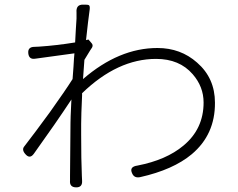

<svg xmlns="http://www.w3.org/2000/svg" viewBox="-20 -789 1027 828"><path d="M309 19Q279 19 282 -11Q282 -21 282 -30Q283 -78 283 -146Q284 -213 284 -260Q284 -278 287 -340Q288 -353 288 -360Q220 -257 126 -126Q108 -101 88 -126Q73 -144 85 -158Q130 -216 195 -305Q262 -399 293 -448Q294 -466 297 -502Q299 -540 301 -559Q193 -544 133 -536Q105 -531 102 -559Q99 -587 129 -587Q133 -587 140 -587.5Q147 -588 150 -588Q224 -593 304 -606Q305 -627 307 -661Q310 -702 310 -709Q310 -722 310 -735Q307 -770 339 -769Q342 -769 348 -769Q361 -769 364 -766Q368 -763 367 -750Q360 -700 351 -616L359 -618Q361 -619 362 -618L374 -604Q383 -595 377 -584Q375 -580 369 -572Q352 -545 344 -531Q343 -518 341 -490Q339 -462 338 -448Q493 -582 659 -582Q759 -582 830 -519Q907 -452 907 -346Q908 -209 807 -124Q727 -57 584 -25Q559 -20 550 -41Q536 -70 573 -75Q697 -99 771 -161Q858 -233 858 -347Q858 -415 811 -469Q754 -535 653 -535Q487 -535 334 -387Q334 -384 334 -377Q330 -291 330 -255Q330 -238 330 -209Q330 -100 333 -31L334 -10Q336 19 309 19Z"/></svg>

Font: GenSenRounded TW L
Style: Regular
Weight: 300
Version: Version 1.501;PS 1;hotconv 16.6.51;makeotf.lib2.5.65220